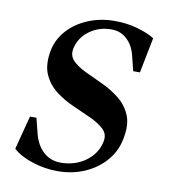

<svg xmlns="http://www.w3.org/2000/svg" viewBox="-66 -573 573 647"><g transform="rotate(10 220.5 -250.0)"><path d="M172 16Q129 16 86 2Q43 -12 20 -34L50 -149H72L86 -94Q96 -57 120 -35.5Q144 -14 178 -14Q228 -14 264.5 -41Q301 -68 309 -110Q314 -135 296.5 -151.5Q279 -168 249.5 -181.5Q220 -195 187 -209.5Q154 -224 126.5 -245.5Q99 -267 85 -299Q71 -331 80 -380Q88 -420 115.5 -450.5Q143 -481 185 -498.5Q227 -516 276 -516Q318 -516 354.5 -505.5Q391 -495 413 -481L389 -360H366L352 -416Q343 -448 321.5 -467Q300 -486 270 -486Q227 -486 194.5 -462Q162 -438 154 -400Q149 -375 165.5 -358.5Q182 -342 210.5 -328.5Q239 -315 270.5 -300.5Q302 -286 329 -264.5Q356 -243 369.5 -211Q383 -179 373 -130Q365 -87 336.5 -54Q308 -21 265.5 -2.5Q223 16 172 16Z"/></g></svg>

Font: Wittgenstein-Italic Regular
Style: Italic
Weight: 400
Italic angle: -11°
Designer: Jörg Drees
Foundry: Jörg Drees
Version: Version 1.000; ttfautohint (v1.8.4.7-5d5b)